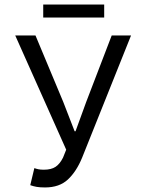

<svg xmlns="http://www.w3.org/2000/svg" viewBox="-20 -812 640 844"><path d="M178 12Q156 12 141.5 9.5Q127 7 113 2L131 -73Q139 -70 148.5 -68Q158 -66 173 -66Q205 -66 224 -78.5Q243 -91 257 -119L271 -154L47 -656H136L258 -364L308 -235H312L359 -364L471 -656H556L341 -119Q316 -58 278.5 -23Q241 12 178 12ZM170 -735V-792H438V-735Z"/></svg>

Font: Source Code Pro
Style: Regular
Weight: 400
Monospace: yes
Designer: Paul D. Hunt, Teo Tuominen
Foundry: Adobe Systems Incorporated
Version: Version 2.030;PS 1.000;hotconv 16.6.51;makeotf.lib2.5.65220